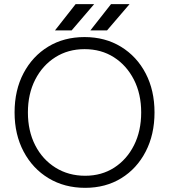

<svg xmlns="http://www.w3.org/2000/svg" viewBox="-20 -890 812 922"><path d="M389 12Q290 12 213.5 -34Q137 -80 93.5 -162Q50 -244 50 -350Q50 -457 93 -538.5Q136 -620 211.5 -666Q287 -712 386 -712Q485 -712 561 -665.5Q637 -619 679.5 -537.5Q722 -456 722 -350Q722 -244 679.5 -162Q637 -80 562 -34Q487 12 389 12ZM389 -46Q468 -46 528.5 -85Q589 -124 623.5 -192.5Q658 -261 658 -350Q658 -439 623 -507.5Q588 -576 527 -615Q466 -654 386 -654Q307 -654 245.5 -615Q184 -576 149 -507.5Q114 -439 114 -350Q114 -261 149 -192.5Q184 -124 246.5 -85Q309 -46 389 -46ZM414 -744 513 -870H602L494 -744ZM244 -744 343 -870H432L324 -744Z"/></svg>

Font: Figtree Light
Style: Regular
Weight: 300
Designer: Erik Kennedy
Foundry: Erik Kennedy
Version: Version 2.001;gftools[0.9.30]